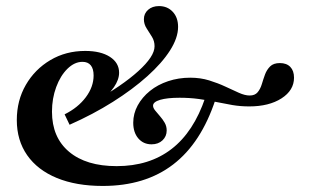

<svg xmlns="http://www.w3.org/2000/svg" viewBox="-20 -594 1013 625"><path d="M314.5 11.3Q228.2 11.3 165.3 -14.5Q102.4 -40.3 68.5 -88.7Q34.7 -137.1 34.7 -203.2Q34.7 -266.9 64.1 -317.7Q93.5 -368.5 144 -398.4Q194.4 -428.2 257.3 -428.2Q308.1 -428.2 337.9 -408.9Q367.7 -389.5 367.7 -357.3Q367.7 -334.7 350.8 -310.1Q333.9 -285.5 296 -254.8L281.5 -261.3Q329.8 -287.9 366.9 -313.3Q404 -338.7 430.2 -362.5Q456.5 -386.3 469.8 -406.5Q483.1 -426.6 483.1 -443.5Q483.1 -460.5 474.6 -474.2Q466.1 -487.9 457.3 -501.6Q448.4 -515.3 448.4 -531.5Q448.4 -550 462.1 -562.1Q475.8 -574.2 497.6 -574.2Q525 -574.2 542.3 -555.6Q559.7 -537.1 559.7 -506.5Q559.7 -471 533.5 -429.8Q507.3 -388.7 459.7 -346Q412.1 -303.2 347.6 -262.5Q283.1 -221.8 206.5 -187.9L190.3 -221.8Q233.9 -243.5 259.3 -277.4Q284.7 -311.3 284.7 -348.4Q284.7 -370.2 275.4 -381.5Q266.1 -392.7 248.4 -392.7Q222.6 -392.7 199.6 -370.2Q176.6 -347.6 162.9 -310.5Q149.2 -273.4 149.2 -230.6Q149.2 -146.8 204.8 -100Q260.5 -53.2 359.7 -53.2Q466.1 -53.2 538.3 -108.9Q610.5 -164.5 648.4 -276.6L681.5 -270.2Q634.7 -128.2 543.5 -58.5Q452.4 11.3 314.5 11.3ZM473.4 -124.2Q446.8 -124.2 430.2 -143.5Q413.7 -162.9 413.7 -194.4Q413.7 -224.2 428.2 -250.8Q442.7 -277.4 468.1 -298Q493.5 -318.5 527.4 -329.8Q561.3 -341.1 599.2 -341.1Q632.3 -341.1 660.9 -332.3Q689.5 -323.4 713.7 -312.1Q737.9 -300.8 757.7 -291.9Q777.4 -283.1 792.7 -283.1Q809.7 -283.1 818.5 -293.5Q827.4 -304 832.3 -320.2Q837.1 -336.3 842.7 -351.6Q848.4 -366.9 859.3 -377.8Q870.2 -388.7 891.1 -388.7Q912.9 -388.7 925 -376.2Q937.1 -363.7 937.1 -341.1Q937.1 -300 896.4 -273.8Q855.6 -247.6 791.1 -247.6Q762.9 -247.6 736.7 -252Q710.5 -256.5 683.5 -262.1Q656.5 -267.7 627 -271.8Q597.6 -275.8 564.5 -275.8Q524.2 -275.8 501.2 -269Q478.2 -262.1 478.2 -250Q478.2 -242.7 485.1 -234.3Q491.9 -225.8 500.8 -215.7Q509.7 -205.6 516.1 -194.4Q522.6 -183.1 522.6 -169.4Q522.6 -150 508.9 -137.1Q495.2 -124.2 473.4 -124.2Z"/></svg>

Font: Playfair 9pt
Style: Bold Italic
Weight: 700
Italic angle: -15.6°
Designer: Claus Eggers Sørensen
Foundry: Claus Eggers Sørensen
Version: Version 2.203